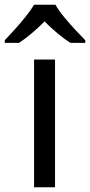

<svg xmlns="http://www.w3.org/2000/svg" viewBox="-58 -786 378 806"><path d="M173 0H85V-536H173ZM175 -766Q187 -744 209.5 -716.5Q232 -689 256.5 -662.5Q281 -636 300 -617V-606H238Q212 -622 184 -645.5Q156 -669 129 -696Q102 -669 75 -646Q48 -623 22 -606H-38V-617Q-19 -637 4.5 -663Q28 -689 50 -716.5Q72 -744 85 -766Z"/></svg>

Font: Noto IKEA Simplified Chinese
Style: Regular
Weight: 400
Designer: Monotype Design Team
Foundry: Monotype Imaging Inc.
Version: Version 1.100